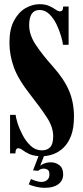

<svg xmlns="http://www.w3.org/2000/svg" viewBox="-20 -731 397 915"><path d="M195 164Q171 164 147.8 158Q124.5 152 117 147.5L127.5 122Q133 125 148.5 130.5Q164 136 177.5 136Q193 136 204.2 127Q215.5 118 215.5 101Q215.5 83 207.2 77.8Q199 72.5 189 72.5Q173 72.5 162 83L137.5 81L163.5 13Q133.5 10.5 115.8 1.2Q98 -8 87 -16.2Q76 -24.5 67 -24.5Q53.5 -24.5 53.5 0H28V-183.5H54.5Q55 -173 63.2 -146Q71.5 -119 87.2 -88.5Q103 -58 126 -36.2Q149 -14.5 179.5 -14.5Q205.5 -14.5 219.5 -30Q233.5 -45.5 233.5 -82Q233.5 -125 203.8 -170.8Q174 -216.5 125 -279Q66.5 -353 45.8 -411Q25 -469 25 -528.5Q25 -591.5 46.5 -632Q68 -672.5 101 -691.8Q134 -711 168 -711Q196 -711 214.5 -702.5Q233 -694 245 -685.5Q257 -677 266.5 -677Q273.5 -677 277 -681.8Q280.5 -686.5 281 -700H307V-517.5H280Q279 -531 271.2 -558Q263.5 -585 249.8 -614Q236 -643 215.5 -663.2Q195 -683.5 168.5 -683.5Q119 -683.5 119 -610.5Q119 -565 150.2 -517.8Q181.5 -470.5 232.5 -413.5Q286 -353.5 309.2 -298.2Q332.5 -243 332.5 -175.5Q332.5 -120.5 318.8 -84.5Q305 -48.5 283 -27.5Q261 -6.5 236.2 2.8Q211.5 12 189.5 13L171.5 59Q175.5 54.5 190 48.5Q204.5 42.5 222.5 42.5Q245 42.5 263 56.2Q281 70 281 100Q281 129.5 258 146.8Q235 164 195 164Z"/></svg>

Font: Imbue 50pt Black
Style: Regular
Weight: 900
Designer: Tyler Finck
Foundry: Etcetera Type Company
Version: Version 1.102; ttfautohint (v1.8.3)